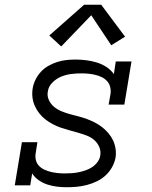

<svg xmlns="http://www.w3.org/2000/svg" viewBox="-20 -778 640 806"><path d="M261 8Q240 8 219 5.5Q198 3 178.5 -3.5Q159 -10 142.5 -21.5Q126 -33 115 -50L107 0H42L72 -181H137L130 -136Q127 -121 130.5 -106.5Q134 -92 143.5 -82Q153 -72 166 -66Q179 -60 193 -56.5Q207 -53 222 -51.5Q237 -50 252 -50Q267 -50 281.5 -51Q296 -52 310.5 -55Q325 -58 339.5 -63Q354 -68 367 -76.5Q380 -85 389.5 -98Q399 -111 401 -126Q404 -145 396 -162.5Q388 -180 374 -191.5Q360 -203 342.5 -209.5Q325 -216 307.5 -221Q290 -226 271.5 -231Q253 -236 235.5 -242Q218 -248 202 -256.5Q186 -265 171.5 -276Q157 -287 145.5 -301.5Q134 -316 126.5 -332.5Q119 -349 116.5 -367.5Q114 -386 117 -406Q120 -425 129 -443.5Q138 -462 152 -477Q166 -492 184 -502Q202 -512 221 -518Q240 -524 259 -526Q278 -528 297 -528Q320 -528 343 -525Q366 -522 387 -515.5Q408 -509 426.5 -497Q445 -485 458 -467L466 -520H532L502 -339H436L444 -384Q446 -399 442.5 -413Q439 -427 429.5 -437.5Q420 -448 407.5 -454Q395 -460 381 -463.5Q367 -467 352 -468.5Q337 -470 322 -470Q301 -470 280 -467.5Q259 -465 238.5 -457Q218 -449 201 -432.5Q184 -416 181 -395Q177 -376 185 -358.5Q193 -341 207 -329.5Q221 -318 238 -311Q255 -304 273 -299Q291 -294 309 -289.5Q327 -285 344.5 -278.5Q362 -272 378.5 -263.5Q395 -255 409 -244Q423 -233 435 -219Q447 -205 454.5 -189Q462 -173 465 -154Q468 -135 465 -116Q461 -95 450 -75.5Q439 -56 422.5 -41Q406 -26 386 -16.5Q366 -7 345 -1.5Q324 4 303 6Q282 8 261 8ZM237 -583 187 -629 333 -758H405L505 -624L447 -588L363 -714Z"/></svg>

Font: Iosevka Etoile Light Oblique
Style: Regular
Weight: 300
Italic angle: -9°
Designer: Belleve Invis
Foundry: Belleve Invis
Version: Version 15.5.2; ttfautohint (v1.8.4)